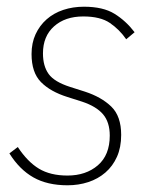

<svg xmlns="http://www.w3.org/2000/svg" viewBox="-20 -540 451 572"><path d="M181 12Q121 12 79.5 -11.5Q38 -35 8 -83L33 -102Q62 -58 96 -37.5Q130 -17 181 -17Q236 -17 271.5 -47.5Q307 -78 307 -136Q307 -176 287 -199.5Q267 -223 225 -237L181 -251Q130 -267 102 -295.5Q74 -324 74 -379Q74 -412 86 -438Q98 -464 119 -482.5Q140 -501 168.5 -510.5Q197 -520 230 -520Q287 -520 321 -499Q355 -478 381 -444L356 -423Q336 -452 307.5 -471.5Q279 -491 228 -491Q174 -491 141 -461.5Q108 -432 108 -381Q108 -343 125 -319.5Q142 -296 189 -281L233 -267Q282 -251 311.5 -222.5Q341 -194 341 -138Q341 -101 328.5 -73Q316 -45 294 -26Q272 -7 243 2.5Q214 12 181 12Z"/></svg>

Font: IBM Plex Sans Condensed ExtraLight
Style: Italic
Weight: 200
Width: 3
Italic angle: -11°
Designer: Mike Abbink, Paul van der Laan, Pieter van Rosmalen
Foundry: Bold Monday
Version: Version 1.3